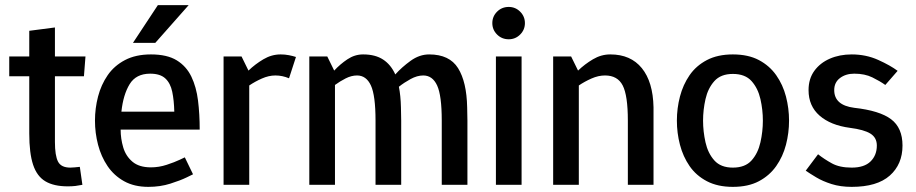

<svg xmlns="http://www.w3.org/2000/svg" viewBox="-20 -720 3568 748"><path d="M291 -70 301 0Q286 3 273.5 4.5Q261 6 244 6Q190 6 157 -13.5Q124 -33 109 -78Q94 -123 94 -200V-423H16V-500H94V-600L194 -613V-500H313L307 -423H194V-167Q194 -114 206 -90.5Q218 -67 254 -67Q263 -67 271 -68Q279 -69 291 -70Z M558 8Q503 8 463.5 -14Q424 -36 399 -73Q374 -110 362 -156Q350 -202 350 -250Q350 -298 362 -344Q374 -390 399.5 -427Q425 -464 467 -486Q509 -508 568 -508Q631 -508 668.5 -485Q706 -462 725.5 -421.5Q745 -381 751.5 -328Q758 -275 758 -215H450Q450 -180 460 -146Q470 -112 496 -90Q522 -68 568 -68Q599 -68 629.5 -78Q660 -88 680 -97.5Q700 -107 700 -107L732 -41Q732 -41 707.5 -29Q683 -17 643.5 -4.5Q604 8 558 8ZM565 -433Q510 -433 485 -392Q460 -351 453 -285H659Q658 -329 651 -362.5Q644 -396 624 -414.5Q604 -433 565 -433ZM715 -700 585 -553H498L595 -700Z M1106 -415Q1080 -426 1053 -426Q1027 -426 1000 -414Q973 -402 951 -387V0H851V-500H921L948 -445Q974 -470 1006 -489Q1038 -508 1073 -508H1074Q1090 -508 1105.5 -505Q1121 -502 1133 -498Z M1801 -250V0H1701V-250Q1701 -348 1683 -387Q1665 -426 1629 -426Q1605 -426 1579.5 -412Q1554 -398 1534 -382Q1541 -347 1542 -302L1543 -250V0H1443V-250Q1443 -348 1425 -387Q1407 -426 1371 -426Q1349 -426 1326.5 -414.5Q1304 -403 1285 -389V0H1185V-500H1255L1282 -445Q1305 -470 1333.5 -489Q1362 -508 1394 -508H1395Q1442 -508 1472.5 -488Q1503 -468 1520 -430Q1545 -458 1579.5 -483Q1614 -508 1652 -508Q1731 -508 1764.5 -454.5Q1798 -401 1800 -302Z M1962 -567Q1935 -567 1916.5 -585.5Q1898 -604 1898 -630Q1898 -656 1916.5 -674.5Q1935 -693 1962 -693Q1988 -693 2006.5 -674.5Q2025 -656 2025 -630Q2025 -604 2006.5 -585.5Q1988 -567 1962 -567ZM1912 0V-500H2012V0Z M2526 0H2426V-250Q2426 -348 2406 -387Q2386 -426 2337 -426Q2311 -426 2284 -414Q2257 -402 2235 -387V0H2135V-500H2205L2232 -445Q2258 -470 2290 -489Q2322 -508 2357 -508H2358Q2437 -508 2480.5 -454.5Q2524 -401 2526 -302V-250Z M2617 -250Q2617 -298 2629 -344Q2641 -390 2666.5 -427Q2692 -464 2734 -486Q2776 -508 2835 -508Q2895 -508 2936.5 -486Q2978 -464 3004 -427Q3030 -390 3042 -344Q3054 -298 3054 -250Q3054 -202 3042 -156Q3030 -110 3004 -73Q2978 -36 2936.5 -14Q2895 8 2835 8Q2776 8 2734 -14Q2692 -36 2666.5 -73Q2641 -110 2629 -156Q2617 -202 2617 -250ZM2719 -250Q2719 -208 2728.5 -165.5Q2738 -123 2763 -95Q2788 -67 2835 -67Q2883 -67 2908 -95Q2933 -123 2942.5 -165.5Q2952 -208 2952 -250Q2952 -292 2942.5 -334Q2933 -376 2908 -404Q2883 -432 2835 -432Q2788 -432 2763 -404Q2738 -376 2728.5 -334Q2719 -292 2719 -250Z M3119 -55 3167 -119Q3191 -100 3221 -83.5Q3251 -67 3298 -67Q3347 -67 3371.5 -91Q3396 -115 3396 -153Q3396 -184 3371 -199.5Q3346 -215 3291 -222Q3216 -232 3173 -269.5Q3130 -307 3130 -369Q3130 -413 3152.5 -444Q3175 -475 3213 -491.5Q3251 -508 3298 -508Q3354 -508 3401.5 -486.5Q3449 -465 3477 -444L3429 -389Q3408 -404 3378.5 -418.5Q3349 -433 3308 -433Q3275 -433 3252.5 -416Q3230 -399 3230 -369Q3230 -310 3308 -300Q3407 -289 3451.5 -255.5Q3496 -222 3496 -153Q3496 -80 3446.5 -36Q3397 8 3298 8Q3254 8 3219.5 -3Q3185 -14 3160 -29Q3135 -44 3119 -55Z"/></svg>

Font: Epunda Sans Medium
Style: Regular
Weight: 500
Designer: Simon Atzbach
Foundry: typofactur
Version: Version 2.204; ttfautohint (v1.8.4.7-5d5b)